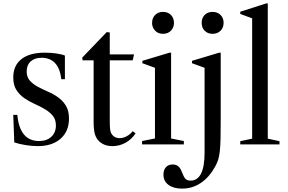

<svg xmlns="http://www.w3.org/2000/svg" viewBox="-20 -850 1694 1130"><path d="M244 -540C184 -540 138 -527.3 106 -502C74 -476.7 58 -440.7 58 -394C58 -364 64.2 -339.5 76.5 -320.5C88.8 -301.5 104.3 -285.5 123 -272.5C141.7 -259.5 161.8 -248.2 183.5 -238.5C205.2 -228.8 225.3 -218.5 244 -207.5C262.7 -196.5 278.2 -183.7 290.5 -169C302.8 -154.3 309 -135.3 309 -112C309 -84 300 -61.7 282 -45C264 -28.3 240 -20 210 -20C134 -20 91.3 -71.3 82 -174H58L64 -12C83.3 -5.3 105.8 0 131.5 4C157.2 8 180.7 10 202 10C258.7 10 303.5 -4.5 336.5 -33.5C369.5 -62.5 386 -102 386 -152C386 -183.3 379.8 -208.8 367.5 -228.5C355.2 -248.2 339.8 -264.5 321.5 -277.5C303.2 -290.5 283.2 -301.7 261.5 -311C239.8 -320.3 219.8 -330 201.5 -340C183.2 -350 167.8 -361.8 155.5 -375.5C143.2 -389.2 137 -407 137 -429C137 -454.3 144.8 -474.2 160.5 -488.5C176.2 -502.8 197.3 -510 224 -510C292 -510 331 -468 341 -384H362V-523C349.3 -528.3 332.2 -532.5 310.5 -535.5C288.8 -538.5 266.7 -540 244 -540Z M642 10C669.3 10 695 3.3 719 -10C743 -23.3 762.7 -41.7 778 -65L761 -78C751 -65.3 739.2 -55.3 725.5 -48C711.8 -40.7 698.3 -37 685 -37C662.3 -37 645.7 -46.3 635 -65C631.7 -71 629.3 -79 628 -89C626.7 -99 626 -116.3 626 -141V-495H761L769 -530H626V-659L608 -661L464 -511L466 -495H531V-132C531 -101.3 533.5 -77.5 538.5 -60.5C543.5 -43.5 552 -29.3 564 -18C584 0.7 610 10 642 10Z M875 -715C875 -697.7 880.8 -682.7 892.5 -670C904.2 -657.3 919.7 -651 939 -651C959 -651 974.8 -657.3 986.5 -670C998.2 -682.7 1004 -697.7 1004 -715C1004 -733.7 998.2 -749.2 986.5 -761.5C974.8 -773.8 959 -780 939 -780C919.7 -780 904.2 -773.8 892.5 -761.5C880.8 -749.2 875 -733.7 875 -715ZM1062 -20 987 -35V-540H978L818 -492V-478L892 -451V-35L816 -20V0H1062Z M1184 -451V48C1184 158 1156.3 213 1101 213C1088.3 213 1078.7 209.7 1072 203C1065.3 196.3 1058.3 183.3 1051 164C1045.7 148.7 1038.7 137.2 1030 129.5C1021.3 121.8 1010 118 996 118C979.3 118 966.2 123.3 956.5 134C946.8 144.7 942 159.3 942 178C942 203.3 951.8 223.3 971.5 238C991.2 252.7 1018 260 1052 260C1092 260 1128.5 249 1161.5 227C1194.5 205 1222.7 173 1246 131C1253.3 117.7 1259.2 104.5 1263.5 91.5C1267.8 78.5 1271.2 61.8 1273.5 41.5C1275.8 21.2 1277.3 -4.3 1278 -35C1278.7 -65.7 1279 -105.7 1279 -155V-540H1270L1110 -492V-478ZM1167 -716C1167 -696.7 1172.8 -681 1184.5 -669C1196.2 -657 1211.7 -651 1231 -651C1250.3 -651 1266 -657 1278 -669C1290 -681 1296 -696.7 1296 -716C1296 -734.7 1290 -750 1278 -762C1266 -774 1250.3 -780 1231 -780C1211.7 -780 1196.2 -774 1184.5 -762C1172.8 -750 1167 -734.7 1167 -716Z M1625 -19 1556 -34V-830H1547L1394 -781V-768L1464 -742V-34L1394 -19V0H1625Z"/></svg>

Font: Libre Caslon Text
Style: Regular
Weight: 400
Designer: Pablo Impallari, Rodrigo Fuenzalida
Foundry: Pablo Impallari, Rodrigo Fuenzalida
Version: Version 1.000; ttfautohint (v0.93) -l 8 -r 50 -G 200 -x 14 -